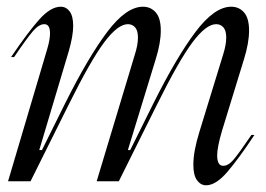

<svg xmlns="http://www.w3.org/2000/svg" viewBox="-20 -540 791 572"><path d="M129 -441Q129 -468 112 -468Q96 -468 78 -447Q60 -426 22 -370H13Q63 -444 97 -482Q131 -520 161 -520Q177 -520 187.5 -506Q198 -492 198 -463Q198 -433 185 -388L97 -93H105L174 -232Q243 -370 299.5 -445Q356 -520 406 -520Q429 -520 444 -503Q459 -486 459 -449Q459 -412 444 -364L361 -93H368L437 -232Q506 -370 562.5 -445Q619 -520 669 -520Q692 -520 707 -503Q722 -486 722 -449Q722 -412 707 -364L641 -149Q627 -101 627 -77Q627 -46 645 -46Q660 -46 675.5 -64Q691 -82 729 -138H738Q691 -67 657 -27.5Q623 12 594 12Q578 12 567 -3Q556 -18 556 -49Q556 -89 574 -147L644 -375Q654 -406 654 -428Q654 -449 645.5 -458.5Q637 -468 624 -468Q594 -468 553.5 -414Q513 -360 447 -227L334 0H268L381 -375Q391 -406 391 -428Q391 -449 382.5 -458.5Q374 -468 361 -468Q331 -468 290.5 -414Q250 -360 184 -227L71 0H4L121 -395Q129 -422 129 -441Z"/></svg>

Font: Nyght Serif Light Italic
Style: Regular
Weight: 300
Italic angle: -16°
Designer: Maksym Kobuzan
Version: Version 0.410